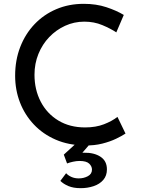

<svg xmlns="http://www.w3.org/2000/svg" viewBox="-20 -751 734 1002"><path d="M635 -54Q617 -42 586 -27Q555 -12 513.5 -1.5Q472 9 423 8Q338 7 271 -22Q204 -51 156.5 -101.5Q109 -152 84 -217Q59 -282 59 -356Q59 -437 85.5 -505.5Q112 -574 160 -624.5Q208 -675 273.5 -703Q339 -731 417 -731Q482 -731 535 -713.5Q588 -696 626 -673L587 -582Q557 -602 514 -620Q471 -638 420 -638Q367 -638 320 -616.5Q273 -595 237 -557.5Q201 -520 180.5 -469.5Q160 -419 160 -361Q160 -283 192.5 -220.5Q225 -158 284.5 -122Q344 -86 424 -86Q480 -86 522.5 -102.5Q565 -119 593 -141ZM325 153Q336 165 353 172.5Q370 180 391 180Q417 180 438.5 168.5Q460 157 460 134Q460 117 445.5 103Q431 89 395 89Q379 89 361 93Q343 97 330 102L313 56L383 -8L454 -5L410 46Q414 46 418 46Q471 45 504.5 67Q538 89 538 133Q538 166 519 188Q500 210 468.5 220.5Q437 231 401 231Q363 231 337 220Q311 209 295 193Z"/></svg>

Font: Synthetic
Style: Regular
Weight: 400
Designer: Santiago Orozco
Foundry: Typemade
Version: Version 2.000; ttfautohint (v1.8.4.7-5d5b)